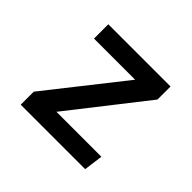

<svg xmlns="http://www.w3.org/2000/svg" viewBox="-130 -708 875 875"><g transform="rotate(45 307.5 -271.0)"><path d="M517.4 -457.4 231.3 -92.3H521L508.7 0H93.3V-84.1L381.5 -449.2H116.4V-541.5H517.4Z"/></g></svg>

Font: Fira Code Fixed Medium
Style: Regular
Weight: 500
Monospace: yes
Designer: Carrois Corporate, Edenspiekermann AG, Nikita Prokopov
Foundry: Carrois Corporate, Edenspiekermann AG, Nikita Prokopov
Version: Version 5.002